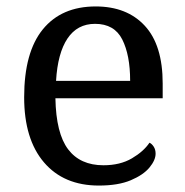

<svg xmlns="http://www.w3.org/2000/svg" viewBox="-20 -566 575 596"><path d="M287 10Q178 10 116.5 -62Q55 -134 55 -264Q55 -404 113 -475Q171 -546 277 -546Q374 -546 429.5 -486Q485 -426 485 -307V-261H152Q154 -152 191.5 -102.5Q229 -53 301 -53Q353 -53 389.5 -74.5Q426 -96 444 -123Q451 -120 457 -111Q463 -102 463 -89Q463 -69 444 -46Q425 -23 386 -6.5Q347 10 287 10ZM384 -315Q384 -395 359.5 -443.5Q335 -492 275 -492Q220 -492 189.5 -446.5Q159 -401 154 -315Z"/></svg>

Font: Noto Serif Test
Style: Regular
Weight: 400
Version: Version 1.000